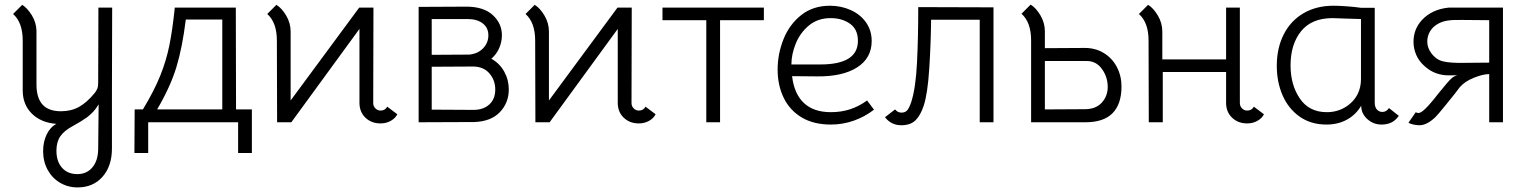

<svg xmlns="http://www.w3.org/2000/svg" viewBox="-20 -533 6651 837"><path d="M469 -500 468 -138V114Q468 191 427 237.5Q386 284 318 284Q276 284 241.5 263.5Q207 243 187.5 207Q168 171 168 126Q168 85 183.5 53Q199 21 226 7Q159 2 119 -37.5Q79 -77 79 -139V-356Q79 -435 37 -472L77 -512Q100 -497 119 -466Q138 -435 139 -399V-165Q139 -106 165.5 -77Q192 -48 246 -48Q290 -48 324.5 -67Q359 -86 394 -129Q402 -140 405 -148.5Q408 -157 408 -172L409 -500ZM410 -78Q397 -57 386 -45.5Q375 -34 360 -22Q333 -3 300 15Q260 36 243 61Q226 86 226 124Q226 171 250.5 198.5Q275 226 317 226Q358 226 382.5 197Q407 168 408 118Z M1018 134V0H626V134H566L567 -56H603Q652 -137 678.5 -203Q705 -269 718.5 -336Q732 -403 742 -500H1008L1009 -56H1078V134ZM665 -56H949V-448H790Q775 -326 749 -240.5Q723 -155 665 -56Z M1546 -500H1608L1607 -84Q1607 -70 1616.5 -60.5Q1626 -51 1639 -51Q1659 -51 1668 -68L1712 -35Q1704 -18 1684 -6.5Q1664 5 1639 5Q1599 5 1573 -20Q1547 -45 1547 -85V-407L1250 0H1188L1187 -356Q1187 -435 1145 -472L1185 -512Q1209 -497 1228 -464.5Q1247 -432 1247 -395V-95Z M2013 -504Q2088 -504 2128 -467.5Q2168 -431 2168 -379Q2168 -351 2156.5 -324Q2145 -297 2122 -277Q2158 -257 2178 -221Q2198 -185 2198 -143Q2198 -85 2159.5 -44.5Q2121 -4 2049 -1L1805 0V-503ZM2109 -379Q2109 -412 2084.5 -431Q2060 -450 2018 -450H1862V-294L2026 -295Q2064 -299 2086.5 -323Q2109 -347 2109 -379ZM2139 -143Q2139 -183 2114 -212.5Q2089 -242 2044 -243L1862 -242V-55L2044 -54Q2087 -54 2113 -77.5Q2139 -101 2139 -143Z M2672 -500H2734L2733 -84Q2733 -70 2742.5 -60.5Q2752 -51 2765 -51Q2785 -51 2794 -68L2838 -35Q2830 -18 2810 -6.5Q2790 5 2765 5Q2725 5 2699 -20Q2673 -45 2673 -85V-407L2376 0H2314L2313 -356Q2313 -435 2271 -472L2311 -512Q2335 -497 2354 -464.5Q2373 -432 2373 -395V-95Z M3059 -445H2868V-500H3310V-445H3119V0H3059Z M3370 -230Q3370 -298 3395.5 -362Q3421 -426 3472.5 -467Q3524 -508 3598 -508Q3647 -508 3689 -489Q3731 -470 3755.5 -435Q3780 -400 3780 -354Q3780 -280 3717 -239.5Q3654 -199 3543 -200L3433 -201Q3442 -124 3484.5 -84Q3527 -44 3602 -44Q3647 -44 3685.5 -56.5Q3724 -69 3760 -95L3790 -55Q3752 -25 3703.5 -7.5Q3655 10 3602 10Q3527 10 3475 -21Q3423 -52 3396.5 -106.5Q3370 -161 3370 -230ZM3720 -355Q3720 -405 3685.5 -429.5Q3651 -454 3601 -454Q3545 -454 3506.5 -422Q3468 -390 3449 -343Q3430 -296 3430 -252H3556Q3720 -252 3720 -355Z M3838 -22 3882 -56Q3893 -42 3910 -42Q3927 -42 3936 -53.5Q3945 -65 3953 -90Q3972 -150 3977.5 -259Q3983 -368 3983 -502L4311 -501V0H4251V-447H4039Q4038 -343 4031 -234Q4024 -125 4007 -73Q3993 -30 3971 -8.5Q3949 13 3909 13Q3865 13 3838 -22Z M4475 -357Q4475 -436 4433 -473L4473 -513Q4497 -498 4516 -465.5Q4535 -433 4535 -396V-323L4709 -324Q4756 -324 4792.5 -301.5Q4829 -279 4849 -240.5Q4869 -202 4869 -156Q4869 -79 4830 -39.5Q4791 0 4712 0H4475ZM4809 -154Q4809 -197 4784 -232Q4759 -267 4718 -267H4535V-56L4709 -57Q4757 -57 4783 -85.5Q4809 -114 4809 -154Z M5417 -51Q5437 -51 5446 -68L5490 -35Q5482 -18 5462 -6.5Q5442 5 5417 5Q5377 5 5351 -20Q5325 -45 5325 -85V-219H5049V0H4988L4987 -356Q4987 -435 4945 -472L4985 -512Q5009 -497 5028 -464.5Q5047 -432 5047 -395V-274H5325V-500H5385V-84Q5385 -70 5394.5 -60.5Q5404 -51 5417 -51Z M5546 -246Q5546 -323 5576 -382.5Q5606 -442 5662 -475Q5718 -508 5793 -508Q5816 -508 5851 -505.5Q5886 -503 5913 -499H5973V-86Q5973 -66 5982.5 -55.5Q5992 -45 6006 -45Q6024 -45 6035 -62L6078 -28Q6063 -7 6044.5 1.5Q6026 10 6002 10Q5967 10 5940.5 -14Q5914 -38 5914 -72Q5890 -32 5851 -11Q5812 10 5763 10Q5694 10 5645 -25Q5596 -60 5571 -118Q5546 -176 5546 -246ZM5899 -124Q5913 -153 5913 -188V-450L5847 -452L5789 -454Q5698 -454 5652 -397Q5606 -340 5606 -248Q5606 -163 5646.5 -103.5Q5687 -44 5764 -44Q5809 -44 5845 -66Q5881 -88 5899 -124Z M6120 2 6152 -44Q6159 -39 6168 -41Q6181 -44 6209 -75Q6232 -101 6251 -126Q6293 -178 6307 -191Q6318 -201 6333 -205Q6326 -205 6297.5 -204.5Q6269 -204 6241.5 -213.5Q6214 -223 6190 -245Q6166 -266 6154 -293.5Q6142 -321 6142 -351Q6142 -406 6179 -446Q6223 -493 6297 -500H6532V0H6472V-210Q6445 -210 6405 -194Q6365 -178 6343 -152L6321 -123Q6309 -108 6279 -71Q6249 -34 6237 -22Q6200 13 6168 13Q6156 13 6142 10Q6128 7 6120 2ZM6361 -259 6472 -260V-445L6359 -446Q6315 -447 6292 -443.5Q6269 -440 6252 -431Q6227 -418 6214.5 -397Q6202 -376 6202 -352Q6202 -325 6219 -302Q6240 -273 6270.5 -265.5Q6301 -258 6361 -259Z"/></svg>

Font: Bellota
Style: Regular
Weight: 400
Designer: Kemie Guaida
Foundry: Kemie Guaida
Version: Version 4.001